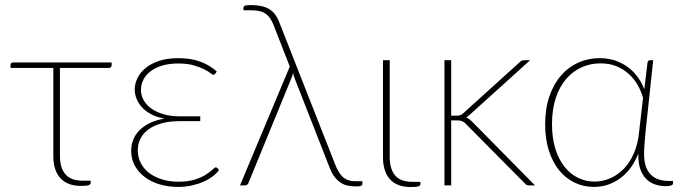

<svg xmlns="http://www.w3.org/2000/svg" viewBox="-20 -730 2682 756"><path d="M419.5 -473.5Q419.5 -462.5 408 -462.5H216V-116.5Q216 -68.5 237.8 -43.5Q259.5 -18.5 305.5 -18.5H337V-9.5Q337 -4 329.5 -1Q322 2 299 2Q245.5 2 217.8 -28.5Q190 -59 190 -115.5V-462.5H21.5V-474.5Q21.5 -484 32 -484H419.5Z M842.5 -60.5Q833.5 -48 818 -36Q802.5 -24 781.8 -14.8Q761 -5.5 735.8 0.2Q710.5 6 681.5 6Q641 6 607 -4.5Q573 -15 548.5 -34Q524 -53 510.2 -79Q496.5 -105 496.5 -136Q496.5 -159 504.5 -179.5Q512.5 -200 529 -216.8Q545.5 -233.5 570 -245.5Q594.5 -257.5 627.5 -263Q595 -269 572.8 -281.5Q550.5 -294 536.8 -310Q523 -326 516.8 -343.5Q510.5 -361 510.5 -377.5Q510.5 -400 521 -422Q531.5 -444 552.8 -461.8Q574 -479.5 606.2 -490.2Q638.5 -501 682 -501Q733.5 -501 770.8 -486.5Q808 -472 833.5 -448.5L827.5 -439.5Q824.5 -435.5 820.5 -435.5Q817 -435.5 808 -442.5Q799 -449.5 782.8 -457.8Q766.5 -466 741.8 -473Q717 -480 682.5 -480Q644.5 -480 616.8 -471.2Q589 -462.5 570.8 -447.8Q552.5 -433 543.8 -414.5Q535 -396 535 -376.5Q535 -354.5 545.8 -335.5Q556.5 -316.5 576.5 -302.2Q596.5 -288 624.8 -280Q653 -272 687.5 -272H768.5V-253H687.5Q647.5 -253 616.8 -244.5Q586 -236 565 -220.8Q544 -205.5 533.2 -184.5Q522.5 -163.5 522.5 -138Q522.5 -111 534.2 -88.2Q546 -65.5 567 -49.2Q588 -33 617.5 -23.8Q647 -14.5 682.5 -14.5Q721.5 -14.5 748 -23.2Q774.5 -32 791.2 -42.8Q808 -53.5 816.8 -62.2Q825.5 -71 829.5 -71Q833.5 -71 836 -68Z M1407 -16.5V-6Q1407 -1 1402 1.5Q1397 4 1381 4Q1364.5 4 1349.8 1Q1335 -2 1321.8 -10.5Q1308.5 -19 1297 -34Q1285.5 -49 1276.5 -73.5L1141.5 -418Q1136 -432 1134 -443Q1132 -432 1126.5 -420L958 -9Q957 -6 953.5 -3Q950 0 944.5 0H925L1121 -468L1057 -632Q1051 -646.5 1044 -657.2Q1037 -668 1027 -675.2Q1017 -682.5 1003 -686Q989 -689.5 969 -689.5H938.5V-699.5Q938.5 -701.5 939.5 -703.5Q940.5 -705.5 943.5 -707Q946.5 -708.5 952.5 -709.2Q958.5 -710 968.5 -710Q1013.5 -710 1039.5 -694.5Q1065.5 -679 1079 -644L1299.5 -83Q1314 -46 1332 -31.2Q1350 -16.5 1377.5 -16.5Z M1488 -493H1514.5V-112Q1514.5 -64 1536 -39Q1557.5 -14 1604 -14H1635.5V-5Q1635.5 0.5 1627.8 3.5Q1620 6.5 1597 6.5Q1543.5 6.5 1515.8 -24Q1488 -54.5 1488 -111Z M1756.5 -493V-274.5H1779.5Q1785 -274.5 1791 -276Q1797 -277.5 1804.5 -284.5L2024 -483Q2028.5 -488 2033.2 -490.5Q2038 -493 2045.5 -493H2067.5L1831 -279.5Q1827 -275.5 1823.2 -272.8Q1819.5 -270 1815.5 -267.5Q1822.5 -265 1828 -260.8Q1833.5 -256.5 1838.5 -251.5L2086.5 0H2064Q2059 0 2054.8 -1.5Q2050.5 -3 2046.5 -8L1815 -241.5Q1806.5 -250 1799.5 -253Q1792.5 -256 1777.5 -256H1756.5V0H1730V-493Z M2512 -345Q2504.5 -371 2490.8 -395.2Q2477 -419.5 2456.2 -438.5Q2435.5 -457.5 2407.8 -469Q2380 -480.5 2344.5 -480.5Q2304.5 -480.5 2269.8 -464.8Q2235 -449 2209 -418.8Q2183 -388.5 2168.2 -343.8Q2153.5 -299 2153.5 -241Q2153.5 -185.5 2167 -143.2Q2180.5 -101 2203.5 -72.5Q2226.5 -44 2256.8 -29.5Q2287 -15 2321 -15Q2352.5 -15 2382.2 -27.8Q2412 -40.5 2436 -65.2Q2460 -90 2476 -126.5Q2492 -163 2496.5 -211ZM2630 -17.5V-7Q2630 -3 2623 0Q2616 3 2601 3Q2579.5 3 2560 -3.5Q2540.5 -10 2525.8 -24.2Q2511 -38.5 2502.2 -61.2Q2493.5 -84 2493.5 -116Q2493.5 -118.5 2493.5 -121.2Q2493.5 -124 2494 -126.5Q2468.5 -62 2422 -28Q2375.5 6 2318 6Q2278.5 6 2243.5 -10.5Q2208.5 -27 2182.5 -58.5Q2156.5 -90 2141.5 -136Q2126.5 -182 2126.5 -241Q2126.5 -303 2143.5 -351.5Q2160.5 -400 2189.5 -433.2Q2218.5 -466.5 2257.5 -483.8Q2296.5 -501 2341 -501Q2376 -501 2404.8 -490.8Q2433.5 -480.5 2455.5 -463.2Q2477.5 -446 2493 -423.8Q2508.5 -401.5 2517 -378L2529.5 -483Q2531.5 -493 2539.5 -493H2552L2522 -212.5Q2519.5 -187 2517.8 -163.2Q2516 -139.5 2516 -123.5Q2516 -94.5 2523.2 -74.2Q2530.5 -54 2543.5 -41.5Q2556.5 -29 2574.2 -23.2Q2592 -17.5 2613.5 -17.5Z"/></svg>

Font: Lato ExtraLight
Style: Regular
Weight: 275
Designer: Lukasz Dziedzic with Adam Twardoch and Botio Nikoltchev
Foundry: tyPoland Lukasz Dziedzic
Version: Version 2.015; 2015-08-06; http://www.latofonts.com/